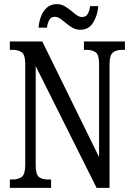

<svg xmlns="http://www.w3.org/2000/svg" viewBox="-20 -916 648 936"><path d="M28 0V-41H40Q69 -41 86 -53.5Q103 -66 103 -113V-605Q103 -649 86 -661Q69 -673 43 -673H28V-714H186L463 -150V-605Q463 -649 446.5 -661Q430 -673 403 -673H389V-714H589V-673H574Q547 -673 530.5 -660Q514 -647 514 -601V0H451L154 -594V-113Q154 -66 169.5 -53.5Q185 -41 213 -41H229V0ZM372 -771Q351 -771 334 -780.5Q317 -790 302.5 -802.5Q288 -815 274.5 -824.5Q261 -834 247 -834Q228 -834 219.5 -817.5Q211 -801 209 -781H168Q170 -810 180 -836.5Q190 -863 209.5 -879.5Q229 -896 257 -896Q277 -896 294 -886.5Q311 -877 325.5 -864.5Q340 -852 353.5 -842.5Q367 -833 380 -833Q400 -833 408.5 -849.5Q417 -866 419 -886H459Q456 -842 434.5 -806.5Q413 -771 372 -771Z"/></svg>

Font: Noto Serif Ethiopic ExtraCondensed
Style: Regular
Weight: 400
Width: 2
Designer: Monotype Design Team
Foundry: Monotype Imaging Inc.
Version: Version 2.102; ttfautohint (v1.8.4.7-5d5b)